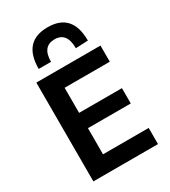

<svg xmlns="http://www.w3.org/2000/svg" viewBox="-232 -1089 1060 1200"><g transform="rotate(-30 298.0 -489.0)"><path d="M77.5 0V-713H540.5V-596.5H214.5V-415.5H523.5V-305H214.5V-116.5H544V0ZM399 -775.5Q399 -890.5 311 -890.5Q222 -890.5 222 -779.5H133Q133 -977.5 311 -977.5Q488 -977.5 488 -779.5Z"/></g></svg>

Font: Heraclito SemiBold
Style: Regular
Weight: 600
Designer: Kostas Bartsokas (font) & Cristiano Sobral (main changes)
Foundry: Kostas Bartsokas (font) & Cristiano Sobral (main changes)
Version: Version 1.00;July 8, 2020;FontCreator 13.0.0.2655 64-bit